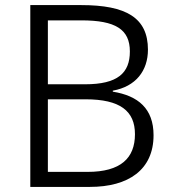

<svg xmlns="http://www.w3.org/2000/svg" viewBox="-20 -734 678 754"><path d="M299 -714H99V0H333C484 0 583 -67 583 -203C583 -307 523 -358 423 -374V-378C513 -394 561 -456 561 -539C561 -664 476 -714 299 -714ZM314 -403H168V-654H300C433 -654 490 -619 490 -532C490 -447 442 -403 314 -403ZM168 -344H316C452 -344 510 -298 510 -207C510 -113 454 -59 324 -59H168Z"/></svg>

Font: Noto Sans Thaana Light
Style: Regular
Weight: 300
Designer: David Williams
Foundry: Google Inc.
Version: Version 3.001